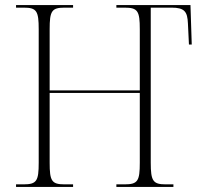

<svg xmlns="http://www.w3.org/2000/svg" viewBox="-20 -734 800 754"><path d="M43 0H267V-10H234C183 -10 175 -23 175 -95V-369H529V-95C529 -23 521 -10 469 -10H437V0H661V-10H631C581 -10 572 -23 572 -95V-704H654C705 -704 716 -688 718 -642L722 -559H733L728 -714H437V-704H469C521 -704 529 -691 529 -619V-379H175V-619C175 -691 183 -704 234 -704H267V-714H43V-704H73C124 -704 132 -691 132 -619V-95C132 -23 124 -10 72 -10H43Z"/></svg>

Font: Noto Serif Display SemiCondensed ExtraLight
Style: Regular
Weight: 200
Width: 4
Designer: Monotype Design Team
Foundry: Monotype Imaging Inc.
Version: Version 2.009